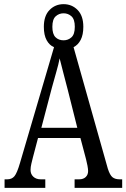

<svg xmlns="http://www.w3.org/2000/svg" viewBox="-20 -904 608 924"><path d="M2 0V-41H15Q37 -41 49.5 -56Q62 -71 76 -119L240 -677Q218 -686 204.5 -710.5Q191 -735 191 -775Q191 -828 218.5 -856Q246 -884 286 -884Q326 -884 353.5 -856Q381 -828 381 -775Q381 -737 368.5 -712.5Q356 -688 334 -677L499 -92Q509 -61 521.5 -51Q534 -41 556 -41H568V0H339V-41H361Q381 -41 392.5 -52Q404 -63 404 -81Q404 -90 401 -106.5Q398 -123 394 -138L367 -240H163L138 -145Q135 -133 131 -116.5Q127 -100 127 -86Q127 -66 140.5 -53.5Q154 -41 176 -41H198V0ZM286 -710Q308 -710 324 -724.5Q340 -739 340 -775Q340 -811 324 -825.5Q308 -840 286 -840Q264 -840 248 -825.5Q232 -811 232 -775Q232 -740 247 -725Q262 -710 286 -710ZM179 -289H352L306 -472Q294 -518 284 -556.5Q274 -595 267 -623Q262 -596 251 -558Q240 -520 230 -483Z"/></svg>

Font: Noto Serif Myanmar ExtraCondensed
Style: Regular
Weight: 400
Width: 2
Designer: Ben Mitchell and the Monotype Design Team
Foundry: Monotype Imaging Inc.
Version: Version 2.106; ttfautohint (v1.8.4.7-5d5b)